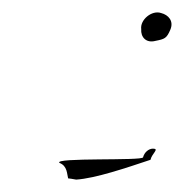

<svg xmlns="http://www.w3.org/2000/svg" viewBox="-20 -332 313 310"><path d="M76 -69C89 -64 88 -51 90 -44C91 -44 98 -43 103 -42C134 -44 184 -61 223 -74C225 -84 238 -92 227 -92C220 -92 213 -86 211 -78C210 -72 66 -78 76 -69ZM208 -285C207 -272 216 -262 231 -266C246 -269 249 -270 255 -284C261 -298 252 -308 240 -311C225 -316 206 -300 208 -285Z"/></svg>

Font: pokerface
Style: oblique
Weight: 400
Version: Version 1